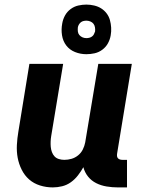

<svg xmlns="http://www.w3.org/2000/svg" viewBox="-20 -808 640 836"><path d="M210 8Q181 8 154 -0.5Q127 -9 107 -26.5Q87 -44 74.5 -69Q62 -94 57 -121Q52 -148 53.5 -177Q55 -206 60 -235L108 -530H255L203 -216Q201 -204 200.5 -192Q200 -180 201 -168.5Q202 -157 206 -146Q210 -135 217.5 -127Q225 -119 236.5 -115.5Q248 -112 260 -112Q276 -112 291.5 -116.5Q307 -121 320 -131.5Q333 -142 340.5 -157Q348 -172 351 -188L408 -530H554L490 -140Q489 -134 489.5 -128.5Q490 -123 493.5 -119Q497 -115 502.5 -113.5Q508 -112 513 -112H533V8H493Q469 8 444.5 4Q420 0 399 -10.5Q378 -21 363.5 -39Q349 -57 343 -80Q333 -62 319.5 -44.5Q306 -27 288.5 -14.5Q271 -2 250.5 3Q230 8 210 8ZM356 -572Q330 -572 306.5 -581.5Q283 -591 268.5 -610Q254 -629 250 -654.5Q246 -680 251 -706Q254 -724 263 -740.5Q272 -757 287.5 -768.5Q303 -780 321 -784Q339 -788 356 -788Q373 -788 390 -784Q407 -780 420.5 -771.5Q434 -763 444 -750Q454 -737 458.5 -721Q463 -705 464 -688Q465 -671 462 -654Q459 -636 450 -619.5Q441 -603 425.5 -591.5Q410 -580 392 -576Q374 -572 356 -572ZM356 -642Q362 -642 368.5 -643.5Q375 -645 380.5 -649Q386 -653 389 -659Q392 -665 394 -671Q395 -680 393.5 -689Q392 -698 387 -704.5Q382 -711 373.5 -714.5Q365 -718 356 -718Q350 -718 343.5 -716.5Q337 -715 332 -711Q327 -707 323.5 -701Q320 -695 319 -689Q318 -680 319 -671Q320 -662 325.5 -655.5Q331 -649 339 -645.5Q347 -642 356 -642Z"/></svg>

Font: Iosevka Curly Heavy Extended
Style: Italic
Weight: 900
Width: 7
Italic angle: -9°
Monospace: yes
Designer: Belleve Invis
Foundry: Belleve Invis
Version: Version 11.1.0; ttfautohint (v1.8.3)